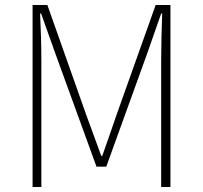

<svg xmlns="http://www.w3.org/2000/svg" viewBox="-20 -746 810 766"><path d="M110 0H145V-502C145 -559 143 -633 140 -692H144L201 -532L365 -81H404L567 -532L623 -692H627C625 -633 623 -559 623 -502V0H660V-726H601L445 -288C426 -234 408 -179 388 -124H384C364 -179 344 -234 324 -288L169 -726H110Z"/></svg>

Font: Genne Gothic ExtraLight
Style: Regular
Weight: 250
Designer: Ryoko NISHIZUKA (kana & ideographs); Paul D. Hunt (Latin, Greek & Cyrillic); Wenlong ZHANG (bopomofo); Sandoll Communica
Foundry: Adobe Systems Incorporated
Version: Version 1.004;PS 1.004;hotconv 16.6.51;makeotf.lib2.5.65220